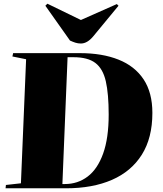

<svg xmlns="http://www.w3.org/2000/svg" viewBox="-20 -1017 878 1037"><path d="M10 0 12 -18 93 -27 121 -697 47 -712 51 -730H412Q532 -730 620 -695Q708 -660 755.5 -588.5Q803 -517 803 -407Q803 -272 746 -181.5Q689 -91 584.5 -45.5Q480 0 336 0ZM317 -23H330Q400 -23 453.5 -63.5Q507 -104 537 -187.5Q567 -271 567 -398Q567 -510 551.5 -578Q536 -646 495 -677Q454 -708 377 -708H345ZM225 -986 236 -997 417 -909 611 -995 620 -986 483 -820Q451 -782 417 -782Q401 -782 387 -786.5Q373 -791 358 -798Z"/></svg>

Font: Literata 72pt Black
Style: Italic
Weight: 900
Italic angle: -2°
Designer: Latin by Veronika Burian and Jose Scaglione. Greek by Irene Vlachou. Cyrillic by Vera Evstafieva
Foundry: TypeTogether
Version: Version 3.002